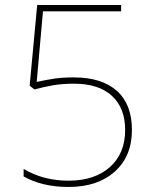

<svg xmlns="http://www.w3.org/2000/svg" viewBox="-20 -734 610 764"><path d="M505 -217Q505 -112 436.5 -51Q368 10 253 10Q148 10 74 -32V-62Q152 -15 253 -15Q356 -15 417 -69Q478 -123 478 -217Q478 -304 425.5 -352.5Q373 -401 274 -401Q230 -401 193.5 -395Q157 -389 117 -378L98 -393L128 -714H462V-689H151L126 -408Q167 -417 198.5 -421.5Q230 -426 274 -426Q385 -426 445 -372.5Q505 -319 505 -217Z"/></svg>

Font: Noto Sans UI Thin
Style: Regular
Weight: 250
Designer: Monotype Design Team
Foundry: Monotype Imaging Inc.
Version: Version 1.001